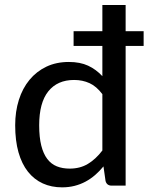

<svg xmlns="http://www.w3.org/2000/svg" viewBox="-20 -758 606 784"><path d="M280.5 -630.5H398V-737.5H493V-630.5H566.5V-570.5H493V0H436Q416 0 411 -19L402.5 -78.5Q386.5 -59 368.2 -43.2Q350 -27.5 329 -16.2Q308 -5 284.2 1Q260.5 7 233.5 7Q190 7 154.8 -9Q119.5 -25 94.2 -56.8Q69 -88.5 55.5 -136Q42 -183.5 42 -246.5Q42 -302.5 57 -350Q72 -397.5 100.5 -432Q129 -466.5 169.5 -485.8Q210 -505 261 -505Q307 -505 339.8 -489.8Q372.5 -474.5 398 -447V-570.5H280.5ZM264.5 -69.5Q307 -69.5 339 -88.8Q371 -108 398 -143.5V-373.5Q374 -405.5 345.5 -418.5Q317 -431.5 282.5 -431.5Q214.5 -431.5 177.2 -385Q140 -338.5 140 -246.5Q140 -197.5 148.5 -163.8Q157 -130 173 -109Q189 -88 212 -78.8Q235 -69.5 264.5 -69.5Z"/></svg>

Font: Lato Medium
Style: Regular
Weight: 500
Designer: Lukasz Dziedzic
Foundry: tyPoland Lukasz Dziedzic
Version: Version 2.006; 2014-01-15